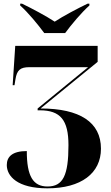

<svg xmlns="http://www.w3.org/2000/svg" viewBox="-20 -786 604 1046"><path d="M221 -606H335C368 -651 424 -718 467 -756V-766H457C405 -741 323 -698 278 -668C233 -698 152 -741 100 -766H90V-756C133 -718 188 -651 221 -606ZM238 240C422 240 530 158 530 24C530 -120 415 -195 201 -195L512 -449V-536H63L49 -322H59L64 -353C72 -404 90 -420 140 -420H460L185 -195V-185H197C309 -185 353 -132 353 5C353 170 323 230 239 230C160 230 126 174 126 37C47 37 17 68 17 113C17 174 75 240 238 240Z"/></svg>

Font: Noto Serif Display ExtraBold
Style: Regular
Weight: 800
Designer: Monotype Design Team
Foundry: Monotype Imaging Inc.
Version: Version 2.009